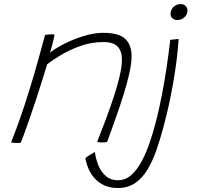

<svg xmlns="http://www.w3.org/2000/svg" viewBox="-20 -690 965 936"><path d="M81 6Q76.5 6.5 71.8 6.8Q67 7 62.5 7Q55.5 7 48.2 6.2Q41 5.5 34 5Q50.5 -37 67 -82.5Q83.5 -128 102.8 -186.8Q122 -245.5 145.8 -326.2Q169.5 -407 199.5 -519.5Q205 -520.5 212.5 -521.5Q220 -522.5 229 -522.5Q233 -522.5 238 -522.5Q243 -522.5 246 -521.5Q245.5 -515.5 241.2 -498Q237 -480.5 232.2 -462Q227.5 -443.5 224 -434Q252 -455.5 296.2 -477.8Q340.5 -500 390.2 -515Q440 -530 483.5 -530Q560 -530 590.8 -500.2Q621.5 -470.5 621.5 -416Q621.5 -382 610.8 -333.5Q600 -285 582.2 -228.2Q564.5 -171.5 543.5 -112.5Q522.5 -53.5 502.5 1.5Q498.5 2.5 491.8 3.5Q485 4.5 477 4.5Q470.5 4.5 465 3.8Q459.5 3 453.5 1.5Q474.5 -51 495.8 -107.8Q517 -164.5 535 -219.2Q553 -274 563.8 -321Q574.5 -368 574.5 -400Q574.5 -440.5 553.5 -462.8Q532.5 -485 484 -485Q424.5 -485 370.8 -465.5Q317 -446 275.5 -420.8Q234 -395.5 210 -377Q183 -287.5 157.5 -210.2Q132 -133 112 -76.8Q92 -20.5 81 6ZM778.5 -77Q762.5 -16.5 743.8 38.2Q725 93 699.8 135.5Q674.5 178 639 202.2Q603.5 226.5 553.5 226.5Q510 226.5 477.5 208.2Q445 190 424.5 157.2Q404 124.5 396 81Q404.5 74 418.5 65Q432.5 56 442.5 51Q446 80 458 112Q470 144 493.8 166.2Q517.5 188.5 555.5 188.5Q591.5 188.5 619.8 163.5Q648 138.5 670 97.5Q692 56.5 708.8 7.8Q725.5 -41 738 -89Q754 -149.5 767.2 -216.8Q780.5 -284 791.2 -354.8Q802 -425.5 810 -496L851 -500Q847.5 -449.5 840.8 -395.2Q834 -341 824.2 -286Q814.5 -231 803 -178Q791.5 -125 778.5 -77ZM861.5 -670Q877 -670 885.5 -660.2Q894 -650.5 894 -638.5Q894 -627 887.8 -616.5Q881.5 -606 870.2 -599.2Q859 -592.5 844.5 -592.5Q831 -592.5 821.2 -600.5Q811.5 -608.5 811.5 -621.5Q811.5 -635.5 818 -646.2Q824.5 -657 835.8 -663.5Q847 -670 861.5 -670Z"/></svg>

Font: Grandstander Thin Thin
Style: Italic
Weight: 250
Italic angle: -15°
Version: Version 1.200